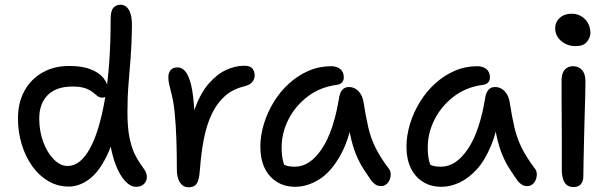

<svg xmlns="http://www.w3.org/2000/svg" viewBox="-20 -780 2588 812"><path d="M271 9Q224 9 184.5 -14Q145 -37 116.5 -77Q88 -117 72 -169Q56 -221 56 -279Q56 -346 83.5 -396Q111 -446 161 -474Q211 -502 276 -501Q326 -501 362 -487.5Q398 -474 417.5 -450Q437 -426 437 -395Q437 -382 430 -374.5Q423 -367 414 -367Q401 -367 392 -374Q383 -381 371.5 -390.5Q360 -400 340 -407Q320 -414 286 -414Q218 -414 182 -378Q146 -342 146 -279Q146 -224 163.5 -178Q181 -132 208.5 -105Q236 -78 266 -78Q319 -78 359.5 -150.5Q400 -223 424 -362.5Q448 -502 448 -701Q448 -734 459.5 -747Q471 -760 489 -760Q513 -760 526 -736.5Q539 -713 538 -668Q537 -594 532.5 -536.5Q528 -479 523.5 -424.5Q519 -370 519 -305Q519 -241 527.5 -199Q536 -157 548.5 -131Q561 -105 572.5 -89Q584 -73 592.5 -60Q601 -47 601 -31Q601 -15 589.5 -2.5Q578 10 555 10Q532 10 509.5 -14Q487 -38 470.5 -80Q454 -122 445.5 -175.5Q437 -229 439 -288L485 -301Q465 -189 431.5 -120.5Q398 -52 356.5 -21.5Q315 9 271 9Z M777 12Q762 12 751 3Q740 -6 734 -23Q728 -40 728 -61Q728 -126 726 -189Q724 -252 718.5 -305Q713 -358 703 -392Q697 -415 694.5 -428Q692 -441 692 -454Q692 -472 701.5 -483.5Q711 -495 731 -495Q749 -495 763.5 -478.5Q778 -462 788 -421.5Q798 -381 802 -309Q806 -237 804 -127L772 -156Q779 -253 803.5 -319.5Q828 -386 862.5 -426Q897 -466 936 -484Q975 -502 1013 -502Q1038 -502 1047.5 -490Q1057 -478 1057 -461Q1057 -447 1048 -434.5Q1039 -422 1017 -416Q965 -404 931 -373.5Q897 -343 875.5 -297.5Q854 -252 842.5 -194Q831 -136 826 -68Q824 -36 818.5 -18.5Q813 -1 803 5.5Q793 12 777 12Z M1229 10Q1184 10 1150.5 -11Q1117 -32 1099 -70Q1081 -108 1081 -159Q1081 -207 1096 -256Q1111 -305 1138 -349Q1165 -393 1202.5 -427Q1240 -461 1285 -480.5Q1330 -500 1381 -500Q1404 -500 1419 -488Q1434 -476 1434 -452Q1434 -440 1426.5 -431.5Q1419 -423 1404 -421Q1334 -412 1281.5 -372Q1229 -332 1200 -275Q1171 -218 1171 -156Q1171 -127 1176 -103.5Q1181 -80 1198 -43L1146 -112Q1169 -89 1184.5 -82Q1200 -75 1227 -75Q1291 -75 1341.5 -151Q1392 -227 1415 -372Q1419 -391 1429 -401.5Q1439 -412 1456 -412Q1480 -412 1497 -393.5Q1514 -375 1518 -345Q1527 -287 1537.5 -241.5Q1548 -196 1568 -155.5Q1588 -115 1622 -70Q1631 -60 1632 -47Q1633 -34 1628.5 -21.5Q1624 -9 1614.5 -1Q1605 7 1592 7Q1578 7 1569 1Q1560 -5 1552 -14Q1533 -41 1516 -67.5Q1499 -94 1485 -128.5Q1471 -163 1461 -210.5Q1451 -258 1447 -323L1480 -324Q1462 -201 1422 -127.5Q1382 -54 1331 -22Q1280 10 1229 10Z M1847 10Q1802 10 1768.5 -11Q1735 -32 1717 -70Q1699 -108 1699 -159Q1699 -207 1714 -256Q1729 -305 1756 -349Q1783 -393 1820.5 -427Q1858 -461 1903 -480.5Q1948 -500 1999 -500Q2022 -500 2037 -488Q2052 -476 2052 -452Q2052 -440 2044.5 -431.5Q2037 -423 2022 -421Q1952 -412 1899.5 -372Q1847 -332 1818 -275Q1789 -218 1789 -156Q1789 -127 1794 -103.5Q1799 -80 1816 -43L1764 -112Q1787 -89 1802.5 -82Q1818 -75 1845 -75Q1909 -75 1959.5 -151Q2010 -227 2033 -372Q2037 -391 2047 -401.5Q2057 -412 2074 -412Q2098 -412 2115 -393.5Q2132 -375 2136 -345Q2145 -287 2155.5 -241.5Q2166 -196 2186 -155.5Q2206 -115 2240 -70Q2249 -60 2250 -47Q2251 -34 2246.5 -21.5Q2242 -9 2232.5 -1Q2223 7 2210 7Q2196 7 2187 1Q2178 -5 2170 -14Q2151 -41 2134 -67.5Q2117 -94 2103 -128.5Q2089 -163 2079 -210.5Q2069 -258 2065 -323L2098 -324Q2084 -232 2058 -167.5Q2032 -103 1997 -64.5Q1962 -26 1923.5 -8Q1885 10 1847 10Z M2406 11Q2389 11 2378 3Q2367 -5 2361.5 -22Q2356 -39 2356 -62Q2356 -140 2356 -195Q2356 -250 2355.5 -290.5Q2355 -331 2355 -366Q2355 -401 2355 -440Q2355 -458 2360 -471Q2365 -484 2376 -492Q2387 -500 2404 -500Q2426 -500 2440.5 -485Q2455 -470 2456 -439Q2456 -417 2455 -376.5Q2454 -336 2452.5 -287Q2451 -238 2450 -188.5Q2449 -139 2448 -98Q2447 -57 2447 -33Q2447 -14 2437 -1.5Q2427 11 2406 11ZM2415 -585Q2378 -585 2353 -607Q2328 -629 2328 -660Q2328 -687 2347.5 -704.5Q2367 -722 2397 -722Q2422 -722 2440.5 -710Q2459 -698 2468 -679.5Q2477 -661 2477 -641Q2477 -622 2462.5 -603.5Q2448 -585 2415 -585Z"/></svg>

Font: Shantell Sans Light
Style: Regular
Weight: 400
Version: Version 1.011;[c5ecc13dd]